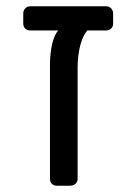

<svg xmlns="http://www.w3.org/2000/svg" viewBox="-20 -591 434 611"><path d="M340 -548V-516Q340 -506 333.5 -500Q327 -494 317 -494H258Q244 -479 235.5 -447Q227 -415 227 -375V-22Q227 -12 220 -6Q213 0 203 0H161Q151 0 145 -6Q139 -12 139 -22V-381Q139 -422 146 -451Q153 -480 165 -494H77Q67 -494 60.5 -500Q54 -506 54 -516V-548Q54 -558 60.5 -564.5Q67 -571 77 -571H317Q327 -571 333.5 -564.5Q340 -558 340 -548Z"/></svg>

Font: Hezaedrus
Style: Regular
Weight: 400
Designer: Hubert & Fischer
Foundry: Hubert & Fischer
Version: Version 1.10;September 3, 2019;FontCreator 11.5.0.2425 64-bi